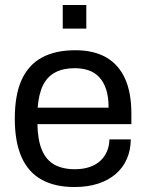

<svg xmlns="http://www.w3.org/2000/svg" viewBox="-20 -740 588 772"><path d="M279.1 12Q201 12 147.6 -17.5Q94.1 -47 66.8 -108Q39.5 -169 39.5 -263Q39.5 -358 66.8 -418.5Q94.1 -479 148.2 -508.5Q202.4 -538 282.7 -538Q356.9 -538 407 -509.3Q457.1 -480.5 482.7 -424.1Q508.2 -367.6 508.2 -283.2V-240.8H130.5Q131.5 -177.6 148.4 -137.2Q165.4 -96.8 198.4 -78.2Q231.4 -59.6 281 -59.6Q314.5 -59.6 340.1 -68.4Q365.6 -77.2 383.1 -93.1Q400.6 -109.1 410 -131.3Q419.5 -153.5 419.9 -179.4H505.9Q505.5 -136.8 490.3 -101.6Q475.1 -66.4 446.1 -41.1Q417.1 -15.7 375.1 -1.8Q333.1 12 279.1 12ZM131.5 -307.1H416.6Q416.6 -351.1 406.6 -381.2Q396.5 -411.3 378.4 -430.2Q360.4 -449.1 335.6 -457.5Q310.9 -465.8 280.4 -465.8Q234.1 -465.8 202.1 -448.9Q170.1 -432 152.8 -397Q135.6 -361.9 131.5 -307.1ZM232.3 -625.1V-720H327V-625.1Z"/></svg>

Font: Archivo SemiBold
Style: Regular
Weight: 600
Designer: Hector Gatti
Foundry: Omnibus-Type
Version: Version 2.001